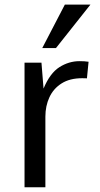

<svg xmlns="http://www.w3.org/2000/svg" viewBox="-20 -794 422 814"><path d="M84 0V-528.3H155.8L164.6 -418.5Q191.9 -483.9 231.9 -509.3Q272 -534.7 316.9 -534.7Q327.6 -534.7 336.9 -534.2Q346.2 -533.7 355.5 -532.2L348.6 -461.9Q343.8 -461.9 338.9 -462.2Q334 -462.4 328.6 -462.4Q275.9 -462.4 241.2 -440.4Q206.5 -418.5 189.5 -381.6Q172.4 -344.7 172.4 -299.8V0ZM159.2 -590.3 254.9 -774.4H363.3L217.3 -590.3Z"/></svg>

Font: Comme
Style: Regular
Weight: 400
Designer: Vernon Adams
Foundry: Vernon Adams
Version: Version 1.000;gftools[0.9.27]